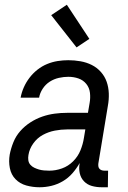

<svg xmlns="http://www.w3.org/2000/svg" viewBox="-20 -782 540 810"><path d="M147 8Q118 8 91 0.5Q64 -7 45.5 -26Q27 -45 21.5 -73Q16 -101 21 -130Q26 -156 36.5 -182Q47 -208 65.5 -229Q84 -250 108 -265.5Q132 -281 158 -290Q184 -299 210.5 -302.5Q237 -306 263 -306H351L358 -347Q362 -369 359.5 -390.5Q357 -412 344 -428Q331 -444 311 -451Q291 -458 268 -458Q249 -458 228.5 -453.5Q208 -449 190 -437.5Q172 -426 160 -407.5Q148 -389 145 -370H67Q71 -392 80.5 -413.5Q90 -435 104.5 -454Q119 -473 138 -488Q157 -503 179 -512Q201 -521 223.5 -524.5Q246 -528 268 -528Q294 -528 319.5 -523.5Q345 -519 367 -508Q389 -497 405.5 -478.5Q422 -460 430 -437Q438 -414 439 -388Q440 -362 435 -335L395 -93Q394 -86 395 -80Q396 -74 399.5 -70Q403 -66 408.5 -64Q414 -62 421 -62H436L435 8H409Q387 8 367.5 2.5Q348 -3 334.5 -17Q321 -31 316.5 -51Q312 -71 316 -93V-94Q303 -71 285.5 -51Q268 -31 245 -17.5Q222 -4 197 2Q172 8 147 8ZM188 -62Q215 -62 241.5 -71.5Q268 -81 288.5 -101.5Q309 -122 319.5 -148Q330 -174 334 -200L340 -236H263Q238 -236 211.5 -231Q185 -226 161 -213Q137 -200 120.5 -177Q104 -154 100 -128Q98 -117 99.5 -106Q101 -95 108 -87Q115 -79 124.5 -74.5Q134 -70 144 -67Q154 -64 165.5 -63Q177 -62 188 -62ZM303 -582 196 -718 262 -762 357 -618Z"/></svg>

Font: Iosevka SS18
Style: Italic
Weight: 400
Italic angle: -9°
Monospace: yes
Designer: Belleve Invis
Foundry: Belleve Invis
Version: Version 25.1.1; ttfautohint (v1.8.4)